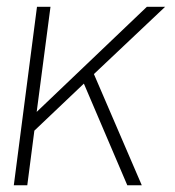

<svg xmlns="http://www.w3.org/2000/svg" viewBox="-20 -550 520 570"><path d="M21 0 89.8 -529.8H129.9L88.9 -217.8L416 -529.8H470.2L258.8 -330.1L400.9 0H357.9L229 -301.8L82 -162.1L61 0Z"/></svg>

Font: Cooper Hewitt
Style: Light Italic
Weight: 704
Designer: Village Type and Design LLC
Foundry: Cooper Hewitt Smithsonian Design Museum
Version: 1.000